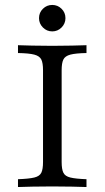

<svg xmlns="http://www.w3.org/2000/svg" viewBox="-20 -753 421 773"><path d="M52.4 0V-31.5Q96.8 -33.1 118.1 -38.3Q139.5 -43.5 146.4 -57.7Q153.2 -71.8 153.2 -100.8V-470.2Q153.2 -499.2 146.4 -513.3Q139.5 -527.4 118.1 -533.1Q96.8 -538.7 52.4 -539.5V-571Q74.2 -570.2 109.7 -569.4Q145.2 -568.5 190.3 -568.5Q233.9 -568.5 270.2 -569.4Q306.5 -570.2 328.2 -571V-539.5Q284.7 -538.7 263.3 -533.1Q241.9 -527.4 235.1 -513.3Q228.2 -499.2 228.2 -470.2V-100.8Q228.2 -71.8 235.1 -57.7Q241.9 -43.5 263.3 -38.3Q284.7 -33.1 328.2 -31.5V0Q306.5 -0.8 270.2 -1.6Q233.9 -2.4 190.3 -2.4Q145.2 -2.4 109.7 -1.6Q74.2 -0.8 52.4 0ZM190.3 -626.6Q168.5 -626.6 152.8 -642.3Q137.1 -658.1 137.1 -679.8Q137.1 -702.4 152.8 -717.7Q168.5 -733.1 190.3 -733.1Q212.1 -733.1 227.8 -717.7Q243.5 -702.4 243.5 -679.8Q243.5 -658.1 227.8 -642.3Q212.1 -626.6 190.3 -626.6Z"/></svg>

Font: Playfair 12pt Light
Style: Regular
Weight: 300
Designer: Claus Eggers Sørensen
Foundry: Claus Eggers Sørensen
Version: Version 2.000;gftools[0.9.28]